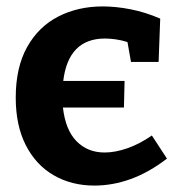

<svg xmlns="http://www.w3.org/2000/svg" viewBox="-20 -566 558 598"><path d="M274 12Q203 12 147.5 -20Q92 -52 60.5 -113.5Q29 -175 29 -262Q29 -356 64.5 -419.5Q100 -483 161.5 -514.5Q223 -546 300 -546Q341 -546 387 -537Q433 -528 479 -508L474 -373H388L377 -435Q358 -441 340 -443.5Q322 -446 307 -446Q193 -446 177 -314H368L366 -231H176Q184 -161 218.5 -126Q253 -91 306 -91Q338 -91 376 -104Q414 -117 453 -144L500 -72Q444 -29 387.5 -8.5Q331 12 274 12Z"/></svg>

Font: Bitter
Style: Bold
Weight: 700
Designer: Sol Matas, and Bitter project Authors
Foundry: Sol Matas
Version: Version 2.001